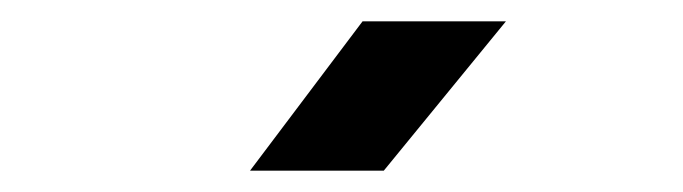

<svg xmlns="http://www.w3.org/2000/svg" viewBox="-20 -805 640 180"><path d="M214.4 -645 319.9 -785H454.3L339.8 -645Z"/></svg>

Font: Atlassian Mono
Style: Regular
Weight: 400
Monospace: yes
Designer: Philipp Nurullin, Konstantin Bulenkov
Foundry: Modifications by Atlassian Pty Ltd, manufactured by JetBrains
Version: Version 2.304